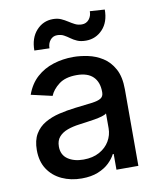

<svg xmlns="http://www.w3.org/2000/svg" viewBox="-85 -816 739 895"><g transform="rotate(-10 284.5 -368.5)"><path d="M230.1 12.1Q178.3 12.1 136.4 -7.3Q94.5 -26.6 70.1 -63.6Q45.8 -100.5 45.8 -154.1Q45.8 -200.3 63.6 -230.1Q81.3 -259.9 111.5 -277.3Q141.7 -294.7 179 -303.6Q216.3 -312.5 255 -317.1Q304 -322.8 334.5 -326.5Q365.1 -330.3 378.9 -338.8Q392.8 -347.3 392.8 -366.5V-369Q392.8 -415.5 366.7 -441.1Q340.6 -466.6 289.1 -466.6Q235.4 -466.6 204.7 -443Q174 -419.4 162.3 -390.6L62.5 -413.4Q80.3 -463.1 114.5 -493.8Q148.8 -524.5 193.5 -538.5Q238.3 -552.6 287.6 -552.6Q320.3 -552.6 357.1 -544.9Q393.8 -537.3 426 -517Q458.1 -496.8 478.7 -459.3Q499.3 -421.9 499.3 -362.2V0H395.6V-74.6H391.3Q381 -54 360.4 -34.1Q339.8 -14.2 307.5 -1.1Q275.2 12.1 230.1 12.1ZM253.2 -73.2Q297.2 -73.2 328.7 -90.6Q360.1 -108 376.6 -136.2Q393.1 -164.4 393.1 -196.7V-267Q387.4 -261.4 371.3 -256.6Q355.1 -251.8 334.5 -248.4Q313.9 -245 294.4 -242.4Q274.9 -239.7 261.7 -237.9Q230.8 -234 205.4 -224.8Q180 -215.6 165 -198.3Q149.9 -181.1 149.9 -152.7Q149.9 -113.3 179 -93.2Q208.1 -73.2 253.2 -73.2ZM186.4 -611.5 115.1 -613.6Q115.1 -672.6 146.8 -707.7Q178.6 -742.9 225.5 -742.9Q247.2 -742.9 263.5 -735.6Q279.8 -728.3 294.2 -718.9Q308.6 -709.5 323 -702.2Q337.4 -695 355.1 -695Q375.7 -695 388.7 -710.6Q401.6 -726.2 401.6 -749.3L471.6 -744.7Q471.6 -685.4 439.6 -651.5Q407.7 -617.5 361.2 -617.2Q335.9 -617.2 319.4 -624.5Q302.9 -631.7 290.1 -641.2Q277.3 -650.6 263.8 -658Q250.4 -665.5 231.5 -665.5Q211.6 -665.5 199 -650Q186.4 -634.6 186.4 -611.5Z"/></g></svg>

Font: InterMG Medium
Style: Regular
Weight: 500
Designer: Rasmus Andersson
Foundry: rsms
Version: Version 3.019;December 26, 2023;FontCreator 15.0.0.2955 64-b